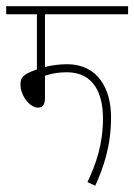

<svg xmlns="http://www.w3.org/2000/svg" viewBox="-20 -642 433 619"><path d="M125 -596H393V-622H0V-596H99V-418C51 -402 46 -390 46 -369C46 -336 74 -295 103 -295C116 -295 125 -303 125 -326V-398C149 -406 171 -409 196 -409C284 -409 312 -337 312 -261C312 -176 289 -112 262 -55L287 -43C315 -105 338 -173 338 -264C338 -358 294 -435 196 -435C177 -435 146 -432 125 -426Z"/></svg>

Font: Noto Sans ExtraCondensed Thin
Style: Italic
Weight: 100
Width: 2
Italic angle: -12°
Designer: Monotype Design Team
Foundry: Monotype Imaging Inc.
Version: Version 2.013